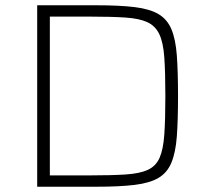

<svg xmlns="http://www.w3.org/2000/svg" viewBox="-20 -708 790 728"><path d="M121 0V-688H345Q434 -688 491 -681Q548 -674 581 -654.5Q614 -635 630 -597Q646 -559 650.5 -497.5Q655 -436 655 -344Q655 -252 650.5 -191Q646 -130 630 -91.5Q614 -53 581 -33.5Q548 -14 491 -7Q434 0 345 0ZM169 -43H323Q404 -43 457 -46.5Q510 -50 540.5 -64Q571 -78 585 -109.5Q599 -141 603 -198Q607 -255 607 -344Q607 -433 603 -490Q599 -547 584 -578.5Q569 -610 538.5 -624Q508 -638 455.5 -641.5Q403 -645 323 -645H169Z"/></svg>

Font: Saira SemiExpanded ExtraLight
Style: Regular
Weight: 250
Width: 6
Designer: Hector Gatti with collaboration of the Omnibus-Type team
Foundry: Omnibus-Type
Version: Version 1.101